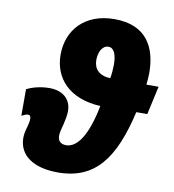

<svg xmlns="http://www.w3.org/2000/svg" viewBox="-86 -845 842 931"><g transform="rotate(10 335.0 -380.0)"><path d="M260 10C445 10 531 -110 585 -344H639L670 -484H610C612 -504 614 -522 614 -540C614 -668 561 -770 403 -770C259 -770 175 -678 175 -555C175 -441 252 -351 408 -343C380 -200 334 -127 277 -127C249 -127 236 -143 236 -167C236 -182 242 -203 248 -226C253 -247 258 -271 258 -291C258 -349 217 -386 151 -386C101 -386 61 -372 39 -361V-230C51 -236 61 -241 70 -241C80 -241 84 -235 84 -222C84 -210 81 -197 77 -182C72 -166 67 -146 67 -127C67 -39 142 10 260 10ZM432 -484C376 -487 350 -516 350 -560C350 -596 366 -633 397 -633C426 -633 438 -600 438 -551C438 -533 436 -506 432 -484Z"/></g></svg>

Font: Noto Sans UI SemiCondensed Black
Style: Italic
Weight: 900
Width: 4
Italic angle: -372°
Designer: Monotype Design Team
Foundry: Monotype Imaging Inc.
Version: Version 1.901